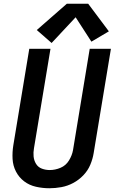

<svg xmlns="http://www.w3.org/2000/svg" viewBox="-20 -995 616 1023"><path d="M243 8Q275 8 307.5 2Q340 -4 370 -20Q400 -36 424 -61Q448 -86 461 -117Q474 -148 479 -179L571 -735H458L369 -195Q364 -167 347.5 -140Q331 -113 302.5 -101Q274 -89 245 -89Q223 -89 203 -96.5Q183 -104 172 -122Q161 -140 159 -161.5Q157 -183 161 -205L249 -735H136L51 -221Q45 -184 47 -148Q49 -112 65 -81Q81 -50 108.5 -29Q136 -8 171.5 0Q207 8 243 8ZM255 -766 383 -903 467 -773 560 -828 450 -975H336L176 -835Z"/></svg>

Font: Iosevka Sparkle SmBdObl
Style: Regular
Weight: 600
Italic angle: -9°
Designer: Belleve Invis
Foundry: Belleve Invis
Version: Version 4.5.0; ttfautohint (v1.8.3)